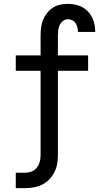

<svg xmlns="http://www.w3.org/2000/svg" viewBox="-20 -763 540 998"><path d="M62 215V135H109Q126 135 143 129Q160 123 171 109Q182 95 186.5 78Q191 61 191 43V-395H62V-475H191V-578Q191 -598 193.5 -619Q196 -640 203.5 -659Q211 -678 224 -694.5Q237 -711 254 -722.5Q271 -734 291.5 -738.5Q312 -743 333 -743Q361 -743 388.5 -734Q416 -725 436 -704.5Q456 -684 465.5 -656.5Q475 -629 475 -600V-597H385V-599Q385 -610 382 -621.5Q379 -633 372.5 -643Q366 -653 355 -658Q344 -663 333 -663Q319 -663 307.5 -654Q296 -645 290 -632.5Q284 -620 282.5 -606Q281 -592 281 -578V-475H438V-395H281V43Q281 66 277 89Q273 112 262.5 132.5Q252 153 235.5 170Q219 187 198.5 197Q178 207 155 211Q132 215 109 215Z"/></svg>

Font: Iosevka Bendy Medium
Style: Regular
Weight: 500
Monospace: yes
Designer: Belleve Invis
Foundry: Belleve Invis
Version: Version 30.1.2